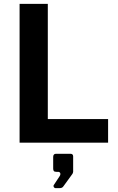

<svg xmlns="http://www.w3.org/2000/svg" viewBox="-20 -743 612 1000"><path d="M82 -723V0H543V-123H229V-723ZM270 237H286C300 237 306 235 312 225L357 163C358 161 361 156 361 152V71C361 63 356 58 348 58H271C263 58 257 63 257 74V135C257 147 261 152 274 152H283C294 152 298 163 291 174L260 221C256 227 261 237 270 237Z"/></svg>

Font: United Sans
Style: Bold
Weight: 700
Designer: Pablo Impallari, Rodrigo Fuenzalida (Modified by Dan O. Williams)
Version: Version 1.000;PS 001.000;hotconv 1.0.88;makeotf.lib2.5.64775